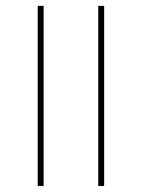

<svg xmlns="http://www.w3.org/2000/svg" viewBox="-20 -616 470 636"><path d="M305.5 0V-596.5H325V0ZM105 0V-596.5H124.5V0Z"/></svg>

Font: Anek Gurmukhi Thin
Style: Regular
Weight: 250
Designer: Sarang Kulkarni (Gurmukhi), Yesha Goshar (Latin)
Foundry: Ek Type
Version: Version 1.003